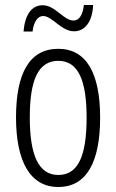

<svg xmlns="http://www.w3.org/2000/svg" viewBox="-20 -737 464 767"><path d="M74 -611H110C115 -652 132 -673 152 -673C189 -673 224 -612 276 -612C317 -612 349 -647 352 -717H315C311 -679 297 -655 274 -655C233 -655 202 -716 150 -716C104 -716 79 -674 74 -611ZM380 -267C380 -443 326 -542 213 -542C98 -542 44 -445 44 -268C44 -91 101 10 213 10C326 10 380 -90 380 -267ZM99 -268C99 -416 132 -494 213 -494C294 -494 326 -413 326 -267C326 -112 291 -38 213 -38C134 -38 99 -117 99 -268Z"/></svg>

Font: Noto Sans Gurmukhi UI ExtraCondensed Light
Style: Regular
Weight: 300
Width: 2
Designer: Jelle Bosma - Monotype Design Team
Foundry: Monotype Imaging Inc.
Version: Version 2.004